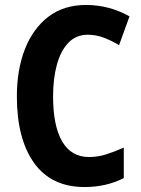

<svg xmlns="http://www.w3.org/2000/svg" viewBox="-20 -744 569 774"><path d="M334 -604Q287 -604 256 -572Q225 -540 209.5 -484Q194 -428 194 -355Q194 -237 230.5 -174Q267 -111 339 -111Q375 -111 409 -122Q443 -133 479 -149V-26Q408 10 321 10Q187 10 117.5 -87Q48 -184 48 -356Q48 -463 80.5 -546Q113 -629 175 -676.5Q237 -724 327 -724Q420 -724 502 -678L460 -562Q430 -580 398.5 -592Q367 -604 334 -604Z"/></svg>

Font: Noto Sans Arabic Cond
Style: Bold
Weight: 700
Width: 3
Designer: Monotype Design Team, Nadine Chahine, Nizar Qandah and Khaled Hosny
Foundry: Monotype Imaging Inc.
Version: Version 2.012; ttfautohint (v1.8.4.7-5d5b)